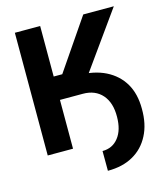

<svg xmlns="http://www.w3.org/2000/svg" viewBox="-129 -826 952 1099"><g transform="rotate(-15 346.5 -276.5)"><path d="M348.6 -289.1H250.5V-398.9H348.6Q443.4 -398.9 511.7 -365.2Q580.1 -331.1 616.7 -269Q652.8 -207.5 652.8 -119.1Q653.8 -27.8 619.6 37.6Q585.4 104 522.9 138.7Q461.4 173.8 373 173.8L372.6 56.6Q432.6 56.6 467.8 11.2Q502.9 -33.2 503.4 -111.3Q504.4 -194.3 463.4 -241.7Q421.9 -289.1 348.6 -289.1ZM212.9 0H63V-727.1H212.9V-427.7H263.7L468.3 -727.1H649.4L336.4 -289.1H212.9Z"/></g></svg>

Font: My Font
Style: Bold
Weight: 500
Designer: Rasmus Andersson
Foundry: rsms
Version: Version 0.001